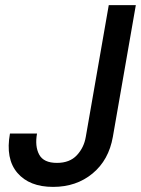

<svg xmlns="http://www.w3.org/2000/svg" viewBox="-20 -720 552 752"><path d="M188 12Q95 12 48 -43Q1 -98 19 -197H125Q116 -147 133.5 -114.5Q151 -82 203 -82Q253 -82 281 -112Q309 -142 316 -184L406 -700H512L422 -184Q406 -93 342.5 -40.5Q279 12 188 12Z"/></svg>

Font: DeepMind Sans Medium
Style: Italic
Weight: 500
Italic angle: -10°
Designer: Jonny Pinhorn / Modifications: Colophon Foundry
Foundry: Colophon Foundry
Version: Version 1.002; ttfautohint (v1.8.2)